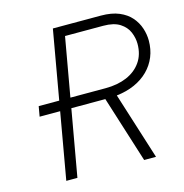

<svg xmlns="http://www.w3.org/2000/svg" viewBox="-104 -796 854 892"><g transform="rotate(-15 323.0 -350.0)"><path d="M63.5 -320 72 -368.5H336L327.5 -320ZM106 0 229 -700H459.5Q511.5 -700 547 -685Q582.5 -670 604 -645Q625.5 -620 635.2 -590.2Q645 -560.5 645 -530.5Q645 -488.5 630.5 -453Q616 -417.5 588.5 -390Q561 -362.5 522.2 -345.2Q483.5 -328 435.5 -322.5L537.5 0H480.5L379.5 -320H216L159.5 0ZM224.5 -368.5H394Q451.5 -368.5 495.8 -387.2Q540 -406 565.2 -442Q590.5 -478 590.5 -529.5Q590.5 -557.5 578.8 -585.8Q567 -614 538 -632.8Q509 -651.5 458 -651.5H274.5Z"/></g></svg>

Font: Overpass ExtraLight
Style: Italic
Weight: 250
Italic angle: -10°
Designer: Delve Withrington, Dave Bailey, Thomas Jockin
Foundry: Delve Fonts LLC
Version: Version 4.000